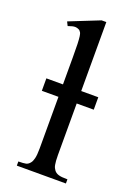

<svg xmlns="http://www.w3.org/2000/svg" viewBox="-136 -751 569 806"><g transform="rotate(20 149.0 -347.5)"><path d="M194.3 -331.1V-101.1Q194.3 -86.4 195.1 -75.9Q195.8 -65.4 197.3 -57.9Q198.7 -50.3 201.2 -45.2Q203.6 -40 207 -35.6Q210.4 -31.2 214.8 -28.1Q219.2 -24.9 225.8 -22.7Q232.4 -20.5 242.4 -19.5Q252.4 -18.6 266.6 -18.6V0H47.4V-18.6Q69.8 -18.6 80.6 -21Q91.3 -23.4 99.1 -33.7Q102.1 -37.1 104.5 -42.5Q106.9 -47.9 108.9 -55.7Q110.8 -63.5 111.8 -74.5Q112.8 -85.4 112.8 -101.1V-331.1H38.6V-386.7H112.8V-506.8Q112.8 -544.9 112.1 -566.9Q111.3 -588.9 109.6 -600.6Q107.9 -612.3 105.2 -616.7Q102.5 -621.1 99.1 -624.5Q89.8 -630.4 79.1 -630.9Q68.4 -631.3 47.4 -623.5L38.6 -641.1L173.3 -694.8H194.3V-386.7H270.5V-331.1Z"/></g></svg>

Font: Doulos SIL Eur
Style: Regular
Weight: 400
Designer: Walt Agee, Victor Gaultney, Peter Martin, Debbi Hosken, Becca Hirsbrunner
Foundry: SIL International
Version: Version 5.000